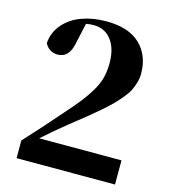

<svg xmlns="http://www.w3.org/2000/svg" viewBox="-113 -854 834 944"><g transform="rotate(15 304.0 -382.0)"><path d="M141.1 -123H560.1V0H59.1V-89.8Q141.1 -178.7 222.2 -272Q268.1 -323.7 293.7 -356.2Q319.3 -388.7 341.1 -425Q362.8 -461.4 371.3 -495.1Q379.9 -528.8 379.9 -568.8Q379.9 -643.6 346.7 -686.8Q313.5 -730 255.9 -730Q235.4 -730 217.8 -726.1L195.8 -627Q181.6 -543.9 121.1 -543.9Q99.6 -543.9 82.5 -554.9Q65.4 -565.9 56.2 -585Q60.5 -641.1 96.4 -682.4Q132.3 -723.6 188.2 -743.9Q244.1 -764.2 312 -764.2Q426.3 -764.2 484.6 -708.3Q543 -652.3 543 -559.1Q543 -536.1 536.6 -514.2Q530.3 -492.2 520.8 -472.7Q511.2 -453.1 491.5 -429.4Q471.7 -405.8 452.9 -386.5Q434.1 -367.2 400.6 -338.4Q367.2 -309.6 339.4 -287.1Q311.5 -264.6 265.1 -228Q200.7 -176.3 141.1 -123Z"/></g></svg>

Font: Noto Serif JP Black
Style: Regular
Weight: 900
Designer: Ryoko NISHIZUKA  (kana & ideographs); Frank Grießhammer (Latin, Greek & Cyrillic); Wenlong ZHANG  (bopomofo); Sandoll Co
Foundry: Adobe Systems Incorporated
Version: Version 1.001;PS 1.001;hotconv 16.6.54;makeotf.lib2.5.65590